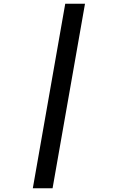

<svg xmlns="http://www.w3.org/2000/svg" viewBox="-20 -740 640 1030"><path d="M156 270 330 -720H436L262 270Z"/></svg>

Font: DM Mono Medium
Style: Italic
Weight: 500
Italic angle: -10°
Designer: Colophon Foundry
Foundry: Colophon Foundry
Version: Version 1.000; ttfautohint (v1.8.2.53-6de2)